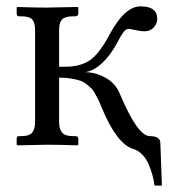

<svg xmlns="http://www.w3.org/2000/svg" viewBox="-20 -453 538 601"><path d="M89.8 -71.8V-359.9Q89.8 -382.3 80.8 -392.1Q71.8 -401.9 46.9 -401.9H40Q32.2 -401.9 32.2 -410.2V-429.2L34.2 -431.2Q89.8 -429.2 126 -429.2L223.1 -431.2L225.1 -429.2V-410.2Q225.1 -406.7 222.4 -404.3Q219.7 -401.9 215.8 -401.9H208Q183.6 -401.9 174.3 -392.1Q165 -382.3 165 -359.9V-244.1H184.1Q230.5 -244.1 260.5 -263.9Q290.5 -283.7 323.2 -345.2Q370.1 -433.1 419.9 -433.1Q472.2 -433.1 472.2 -394Q472.2 -378.4 460.9 -366.7Q449.7 -355 432.1 -355Q420.9 -355 403.3 -358.9Q385.7 -362.8 382.8 -362.8Q374 -362.8 366 -351.8Q357.9 -340.8 347.2 -319.8Q326.7 -280.8 299.6 -255.6Q272.5 -230.5 246.1 -227.1Q279.3 -227.1 311 -209.2Q342.8 -191.4 356 -157.2Q411.1 -26.9 449.2 -26.9Q481 -26.9 481.9 -5.9L486.8 127.9H463.9Q461.4 109.9 456.5 92.8Q451.7 75.7 444.1 58.8Q436.5 42 424.3 29.8Q412.1 17.6 397 13.2Q346.2 -2 299.8 -112.8Q293 -129.9 289.6 -137Q286.1 -144 279.1 -157.2Q272 -170.4 266.4 -176Q260.7 -181.6 250.5 -189.7Q240.2 -197.8 229 -201.2Q217.8 -204.6 201.4 -207.3Q185.1 -210 165 -210V-71.8Q165 -48.8 174.6 -37.8Q184.1 -26.9 208 -26.9H215.8Q225.1 -26.9 225.1 -19V0L223.1 2Q165 0 126 0L34.2 2L32.2 0V-19Q32.2 -26.9 40 -26.9H46.9Q71.3 -26.9 80.6 -37.8Q89.8 -48.8 89.8 -71.8Z"/></svg>

Font: Linux Libertine Display G
Style: Regular
Weight: 400
Designer: Philipp H. Poll
Foundry: Philipp H. Poll
Version: Version 5.0.9